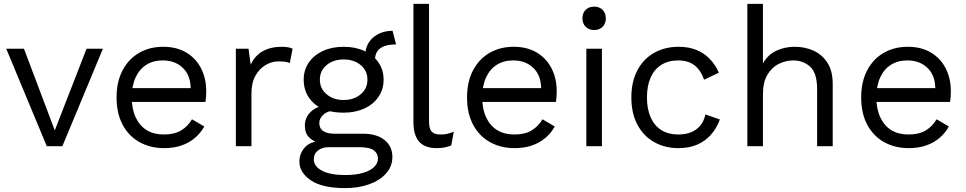

<svg xmlns="http://www.w3.org/2000/svg" viewBox="-20 -750 4957 985"><path d="M424 -500H508L300 0H220L12 -500H103L261 -81Z M822 10Q751 10 695.5 -21Q640 -52 609 -110.5Q578 -169 578 -250Q578 -331 609 -389.5Q640 -448 694 -479Q748 -510 817 -510Q887 -510 936.5 -480Q986 -450 1012 -398.5Q1038 -347 1038 -283Q1038 -266 1037 -252Q1036 -238 1034 -227H630V-298H999L957 -267Q965 -350 924.5 -395Q884 -440 815 -440Q766 -440 730.5 -417.5Q695 -395 675.5 -352.5Q656 -310 656 -250Q656 -191 676 -148Q696 -105 732.5 -82.5Q769 -60 820 -60Q875 -60 909.5 -81Q944 -102 965 -138L1028 -101Q1009 -67 979.5 -42Q950 -17 910.5 -3.5Q871 10 822 10Z M1190 0V-500H1255L1266 -418Q1287 -464 1327.5 -487Q1368 -510 1426 -510Q1439 -510 1454.5 -508Q1470 -506 1481 -500L1467 -427Q1456 -431 1443 -433Q1430 -435 1406 -435Q1375 -435 1343.5 -417Q1312 -399 1291 -362.5Q1270 -326 1270 -270V0Z M1994 -592 2012 -522Q1977 -522 1952.5 -513.5Q1928 -505 1915.5 -486.5Q1903 -468 1904 -439L1854 -460Q1853 -491 1863.5 -515.5Q1874 -540 1893.5 -557Q1913 -574 1938.5 -583Q1964 -592 1994 -592ZM1842 -64Q1913 -64 1953 -31.5Q1993 1 1993 55Q1993 104 1960.5 140Q1928 176 1873.5 195.5Q1819 215 1751 215Q1633 215 1574.5 175Q1516 135 1516 79Q1516 39 1542.5 7.5Q1569 -24 1632 -28L1625 -13Q1591 -22 1567.5 -43.5Q1544 -65 1544 -106Q1544 -147 1574.5 -176.5Q1605 -206 1665 -213L1708 -186Q1659 -181 1638.5 -161.5Q1618 -142 1618 -119Q1618 -91 1638.5 -77.5Q1659 -64 1696 -64ZM1750 148Q1808 148 1845.5 136Q1883 124 1901 105Q1919 86 1919 64Q1919 37 1897.5 21Q1876 5 1820 5H1666Q1634 5 1612 21.5Q1590 38 1590 67Q1590 104 1632.5 126Q1675 148 1750 148ZM1743 -510Q1803 -510 1849.5 -488.5Q1896 -467 1922 -429Q1948 -391 1948 -341Q1948 -292 1922 -253.5Q1896 -215 1849.5 -193.5Q1803 -172 1743 -172Q1644 -172 1591 -219.5Q1538 -267 1538 -341Q1538 -391 1564 -429Q1590 -467 1636.5 -488.5Q1683 -510 1743 -510ZM1743 -445Q1691 -445 1656 -416.5Q1621 -388 1621 -341Q1621 -295 1656 -266Q1691 -237 1743 -237Q1795 -237 1830 -266Q1865 -295 1865 -341Q1865 -388 1830 -416.5Q1795 -445 1743 -445Z M2181 -730V-127Q2181 -89 2195 -74.5Q2209 -60 2240 -60Q2260 -60 2273 -63Q2286 -66 2308 -74L2295 -4Q2279 3 2260 6.5Q2241 10 2221 10Q2160 10 2130.5 -23Q2101 -56 2101 -124V-730Z M2620 10Q2549 10 2493.5 -21Q2438 -52 2407 -110.5Q2376 -169 2376 -250Q2376 -331 2407 -389.5Q2438 -448 2492 -479Q2546 -510 2615 -510Q2685 -510 2734.5 -480Q2784 -450 2810 -398.5Q2836 -347 2836 -283Q2836 -266 2835 -252Q2834 -238 2832 -227H2428V-298H2797L2755 -267Q2763 -350 2722.5 -395Q2682 -440 2613 -440Q2564 -440 2528.5 -417.5Q2493 -395 2473.5 -352.5Q2454 -310 2454 -250Q2454 -191 2474 -148Q2494 -105 2530.5 -82.5Q2567 -60 2618 -60Q2673 -60 2707.5 -81Q2742 -102 2763 -138L2826 -101Q2807 -67 2777.5 -42Q2748 -17 2708.5 -3.5Q2669 10 2620 10Z M3068 -500V0H2988V-500ZM3028 -596Q3001 -596 2984.5 -612.5Q2968 -629 2968 -656Q2968 -683 2984.5 -699.5Q3001 -716 3028 -716Q3055 -716 3071.5 -699.5Q3088 -683 3088 -656Q3088 -629 3071.5 -612.5Q3055 -596 3028 -596Z M3461 -510Q3513 -510 3552.5 -494Q3592 -478 3621 -448Q3650 -418 3668 -377L3592 -341Q3576 -389 3543.5 -414.5Q3511 -440 3459 -440Q3409 -440 3373 -417.5Q3337 -395 3318 -352.5Q3299 -310 3299 -250Q3299 -191 3318 -148Q3337 -105 3373 -82.5Q3409 -60 3459 -60Q3498 -60 3526.5 -72Q3555 -84 3573.5 -107Q3592 -130 3599 -163L3673 -137Q3656 -91 3626.5 -58Q3597 -25 3555.5 -7.5Q3514 10 3461 10Q3391 10 3336 -21Q3281 -52 3250 -110.5Q3219 -169 3219 -250Q3219 -331 3250 -389.5Q3281 -448 3336 -479Q3391 -510 3461 -510Z M3814 0V-730H3894V-425Q3920 -470 3963 -490Q4006 -510 4057 -510Q4111 -510 4155 -489.5Q4199 -469 4225.5 -427Q4252 -385 4252 -320V0H4172V-292Q4172 -375 4136.5 -407.5Q4101 -440 4049 -440Q4013 -440 3977 -423Q3941 -406 3917.5 -367.5Q3894 -329 3894 -265V0Z M4642 10Q4571 10 4515.5 -21Q4460 -52 4429 -110.5Q4398 -169 4398 -250Q4398 -331 4429 -389.5Q4460 -448 4514 -479Q4568 -510 4637 -510Q4707 -510 4756.5 -480Q4806 -450 4832 -398.5Q4858 -347 4858 -283Q4858 -266 4857 -252Q4856 -238 4854 -227H4450V-298H4819L4777 -267Q4785 -350 4744.5 -395Q4704 -440 4635 -440Q4586 -440 4550.5 -417.5Q4515 -395 4495.5 -352.5Q4476 -310 4476 -250Q4476 -191 4496 -148Q4516 -105 4552.5 -82.5Q4589 -60 4640 -60Q4695 -60 4729.5 -81Q4764 -102 4785 -138L4848 -101Q4829 -67 4799.5 -42Q4770 -17 4730.5 -3.5Q4691 10 4642 10Z"/></svg>

Font: Work Sans
Style: Regular
Weight: 400
Designer: Wei Huang
Foundry: Wei Huang
Version: Version 2.006; ttfautohint (v1.8.1.43-b0c9)